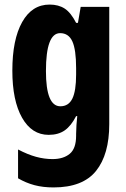

<svg xmlns="http://www.w3.org/2000/svg" viewBox="-20 -580 551 840"><path d="M197 -560Q236 -560 263 -542.5Q290 -525 313 -480H321L333 -550H458V-37Q458 96 400 168Q342 240 214 240Q168 240 130.5 230Q93 220 59 200V74Q101 96 137.5 106Q174 116 210 116Q257 116 285 93Q313 70 313 14V6Q313 -11 314.5 -33Q316 -55 318 -72H313Q291 -29 263 -9.5Q235 10 193 10Q119 10 76.5 -65Q34 -140 34 -271Q34 -407 77 -483.5Q120 -560 197 -560ZM243 -435Q181 -435 181 -269Q181 -115 244 -115Q280 -115 296.5 -148.5Q313 -182 313 -254V-282Q313 -363 296.5 -399Q280 -435 243 -435Z"/></svg>

Font: Noto Sans Lao Looped ExtraCondensed ExtraBold
Style: Regular
Weight: 800
Width: 2
Designer: Mark Frömberg, Ben Mitchell
Foundry: The Fontpad Ltd
Version: Version 1.002; ttfautohint (v1.8.4.7-5d5b)